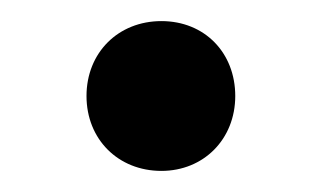

<svg xmlns="http://www.w3.org/2000/svg" viewBox="-20 -160 313 182"><path d="M133 2C173 2 203 -28 203 -69C203 -110 174 -140 133 -140C92 -140 62 -110 62 -69C62 -28 92 2 133 2Z"/></svg>

Font: Barlow SemiBold Numbers
Style: Regular
Weight: 600
Designer: Jeremy Tribby
Foundry: Tribby Type
Version: Version 1.408